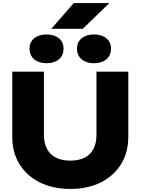

<svg xmlns="http://www.w3.org/2000/svg" viewBox="-20 -1218 918 1254"><path d="M267 -335Q267 -284 286.5 -246.5Q306 -209 344.5 -189Q383 -169 439 -169Q496 -169 534 -189Q572 -209 591 -246.5Q610 -284 610 -335V-750H818V-325Q818 -222 770.5 -145.5Q723 -69 638 -26.5Q553 16 439 16Q326 16 240.5 -26.5Q155 -69 107.5 -145.5Q60 -222 60 -325V-750H267ZM284 -805Q234 -805 203.5 -830.5Q173 -856 173 -901Q173 -943 203.5 -968Q234 -993 284 -993Q334 -993 364.5 -968Q395 -943 395 -901Q395 -856 364.5 -830.5Q334 -805 284 -805ZM594 -805Q544 -805 513.5 -830.5Q483 -856 483 -901Q483 -943 513.5 -968Q544 -993 594 -993Q644 -993 674.5 -968Q705 -943 705 -901Q705 -856 674.5 -830.5Q644 -805 594 -805ZM462 -1198H694L521 -1030H315Z"/></svg>

Font: Unbounded
Style: Bold
Weight: 700
Designer: Luke Prowse, Jean-Baptiste Morizot, Fátima Lázaro, Florian Runge
Foundry: NaN
Version: Version 1.700